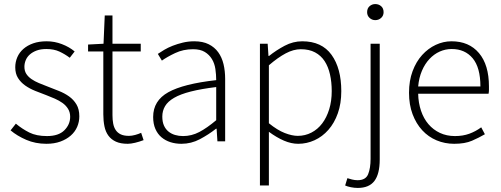

<svg xmlns="http://www.w3.org/2000/svg" viewBox="-20 -695 2462 944"><path d="M208 12Q154 12 109 -7.5Q64 -27 32 -54L58 -87Q89 -61 124 -43.5Q159 -26 211 -26Q268 -26 296.5 -54.5Q325 -83 325 -121Q325 -143 314.5 -160Q304 -177 287 -189Q270 -201 249.5 -210Q229 -219 208 -227Q181 -237 153.5 -248Q126 -259 104 -274.5Q82 -290 68.5 -311.5Q55 -333 55 -364Q55 -390 65 -413.5Q75 -437 95 -454.5Q115 -472 143.5 -482Q172 -492 210 -492Q248 -492 284.5 -478Q321 -464 347 -442L323 -411Q299 -429 272 -441.5Q245 -454 208 -454Q180 -454 160 -446.5Q140 -439 126.5 -427Q113 -415 106.5 -399Q100 -383 100 -367Q100 -346 109.5 -331.5Q119 -317 135 -306Q151 -295 171.5 -286.5Q192 -278 213 -270Q241 -259 269 -248Q297 -237 319.5 -221Q342 -205 356 -181.5Q370 -158 370 -123Q370 -96 359.5 -71.5Q349 -47 328 -28.5Q307 -10 277 1Q247 12 208 12Z M608 12Q573 12 550 1.5Q527 -9 513 -28Q499 -47 493.5 -74Q488 -101 488 -133V-442H413V-476L489 -480L495 -619H533V-480H672V-442H533V-129Q533 -106 536.5 -87.5Q540 -69 549 -55.5Q558 -42 573.5 -34.5Q589 -27 614 -27Q628 -27 644.5 -31.5Q661 -36 674 -42L686 -6Q665 2 644 7Q623 12 608 12Z M872 12Q843 12 818 4Q793 -4 774 -20Q755 -36 744 -61Q733 -86 733 -120Q733 -200 807.5 -241.5Q882 -283 1043 -301Q1043 -328 1039 -355.5Q1035 -383 1022 -404.5Q1009 -426 987 -439.5Q965 -453 929 -453Q881 -453 841 -434Q801 -415 776 -397L756 -430Q769 -439 787.5 -450Q806 -461 829 -470Q852 -479 879 -485.5Q906 -492 935 -492Q977 -492 1006 -477.5Q1035 -463 1053 -438Q1071 -413 1079 -379.5Q1087 -346 1087 -307V0H1049L1045 -62H1042Q1005 -33 962.5 -10.5Q920 12 872 12ZM880 -26Q922 -26 960 -46Q998 -66 1043 -104V-267Q969 -258 918 -245Q867 -232 836 -214Q805 -196 791.5 -173Q778 -150 778 -122Q778 -96 786 -78Q794 -60 808 -48.5Q822 -37 840.5 -31.5Q859 -26 880 -26Z M1258 217V-480H1296L1300 -420H1303Q1338 -448 1379.5 -470Q1421 -492 1466 -492Q1562 -492 1610 -425.5Q1658 -359 1658 -247Q1658 -186 1641 -138Q1624 -90 1594.5 -56.5Q1565 -23 1526.5 -5.5Q1488 12 1446 12Q1412 12 1376 -3.5Q1340 -19 1302 -47V217ZM1444 -27Q1480 -27 1511 -43Q1542 -59 1564 -88Q1586 -117 1598.5 -157.5Q1611 -198 1611 -247Q1611 -291 1602.5 -329Q1594 -367 1576 -394.5Q1558 -422 1529 -437.5Q1500 -453 1459 -453Q1423 -453 1384.5 -432.5Q1346 -412 1302 -374V-89Q1344 -55 1380 -41Q1416 -27 1444 -27Z M1739 229Q1722 229 1705 225.5Q1688 222 1677 217L1688 181Q1697 184 1710.5 187.5Q1724 191 1738 191Q1778 191 1790 161.5Q1802 132 1802 86V-480H1847V89Q1847 160 1821 194.5Q1795 229 1739 229ZM1825 -596Q1809 -596 1797 -607Q1785 -618 1785 -635Q1785 -654 1797 -664.5Q1809 -675 1825 -675Q1842 -675 1854 -664.5Q1866 -654 1866 -635Q1866 -618 1854 -607Q1842 -596 1825 -596Z M2213 12Q2167 12 2126.5 -5Q2086 -22 2056 -54.5Q2026 -87 2008.5 -133.5Q1991 -180 1991 -239Q1991 -298 2008.5 -345Q2026 -392 2055.5 -424.5Q2085 -457 2122.5 -474.5Q2160 -492 2200 -492Q2286 -492 2335 -434Q2384 -376 2384 -270Q2384 -261 2384 -252Q2384 -243 2382 -234H2036Q2037 -189 2050 -150.5Q2063 -112 2086.5 -84.5Q2110 -57 2143 -41.5Q2176 -26 2217 -26Q2256 -26 2287.5 -37.5Q2319 -49 2346 -69L2364 -35Q2335 -18 2300.5 -3Q2266 12 2213 12ZM2036 -270H2342Q2342 -363 2304 -408.5Q2266 -454 2201 -454Q2170 -454 2142 -441.5Q2114 -429 2091.5 -405Q2069 -381 2054.5 -347Q2040 -313 2036 -270Z"/></svg>

Font: TypoPRO Source Sans Pro
Style: Regular
Weight: 300
Designer: Paul D. Hunt
Foundry: Adobe Systems Incorporated
Version: Version 2.020;PS 2.000;hotconv 1.0.86;makeotf.lib2.5.63406